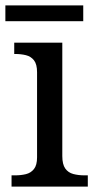

<svg xmlns="http://www.w3.org/2000/svg" viewBox="-20 -695 360 715"><path d="M23 0V-42H36Q58 -42 76.5 -46.5Q95 -51 106.5 -65.5Q118 -80 118 -109V-426Q118 -456 106.5 -470.5Q95 -485 76.5 -489.5Q58 -494 36 -494H33V-536H212V-114Q212 -83 223 -67.5Q234 -52 253 -47Q272 -42 294 -42H307V0ZM0 -616V-675H290V-616Z"/></svg>

Font: Noto Naskh Arabic UI
Style: Regular
Weight: 400
Designer: Monotype Design Team, David Williams, Mohamad Dakak and Nizar Qandah
Foundry: Monotype Imaging Inc.
Version: Version 2.014